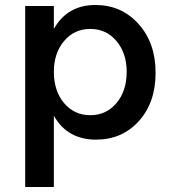

<svg xmlns="http://www.w3.org/2000/svg" viewBox="-20 -556 684 770"><path d="M363 -536Q467 -536 535.5 -460Q604 -384 604 -264Q604 -145 537 -70.5Q470 4 365 4Q250 4 196 -92V194H81V-532H196V-440Q250 -536 363 -536ZM488 -268Q488 -343 447 -391.5Q406 -440 342 -440Q278 -440 237 -391.5Q196 -343 196 -268Q196 -191 237 -142.5Q278 -94 342 -94Q406 -94 447 -142.5Q488 -191 488 -268Z"/></svg>

Font: Steamflix Grotesk
Style: Regular
Weight: 400
Designer: Julieta Ulanovsky
Foundry: Julieta Ulanovsky
Version: Version 4.000;PS 004.000;hotconv 1.0.88;makeotf.lib2.5.64775